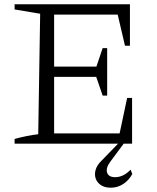

<svg xmlns="http://www.w3.org/2000/svg" viewBox="-20 -669 731 894"><path d="M572 -213H595V0H48V-22Q77 -30 104.5 -35.5Q132 -41 158 -44L167 -605L48 -625V-649H585V-456H562L528 -601H203L232 -629V-359H429L458 -445H479V-224H458L428 -311H232V-20L203 -48H537ZM496 205Q468 205 450 193Q432 181 425.5 162Q419 143 425.5 121Q432 99 453 79L548 -19H570L495 82Q472 112 478.5 134Q485 156 516 156Q536 156 554 147Q572 138 588 121L596 141Q580 171 553.5 188Q527 205 496 205Z"/></svg>

Font: Piazzolla 24pt Light
Style: Regular
Weight: 300
Designer: Juan Pablo del Peral
Foundry: Huerta Tipografica
Version: Version 2.005